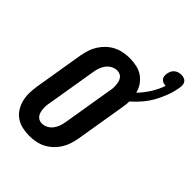

<svg xmlns="http://www.w3.org/2000/svg" viewBox="-252 -1012 1143 1143"><g transform="rotate(45 319.0 -441.0)"><path d="M206 8Q176 8 147 1.5Q118 -5 94.5 -21Q71 -37 55.5 -61.5Q40 -86 33 -114Q26 -142 26.5 -172.5Q27 -203 32 -234L84 -548Q89 -574 97 -599Q105 -624 120 -647.5Q135 -671 155.5 -690Q176 -709 200 -721Q224 -733 250.5 -738Q277 -743 303 -743Q333 -743 362 -736.5Q391 -730 413.5 -714.5Q436 -699 452.5 -675.5Q469 -652 475 -624Q507 -657 531.5 -696Q556 -735 570 -777Q559 -777 549 -780.5Q539 -784 532 -792Q525 -800 523.5 -811Q522 -822 524 -833Q526 -845 531 -856Q536 -867 545.5 -875Q555 -883 566.5 -886.5Q578 -890 590 -890Q602 -890 613 -886Q624 -882 630.5 -873.5Q637 -865 638 -853Q639 -841 637 -829Q631 -791 617.5 -754Q604 -717 585 -682Q566 -647 540 -616Q514 -585 483 -558Q483 -544 481 -529.5Q479 -515 477 -501L425 -187Q420 -161 412 -136Q404 -111 389 -87.5Q374 -64 353.5 -45Q333 -26 309 -14Q285 -2 258.5 3Q232 8 206 8ZM207 -97Q226 -97 244 -106.5Q262 -116 274 -132Q286 -148 292.5 -166.5Q299 -185 302 -204L354 -518Q357 -531 358 -544Q359 -557 358 -570Q357 -583 354 -595Q351 -607 344.5 -617Q338 -627 326.5 -632.5Q315 -638 302 -638Q283 -638 265 -628.5Q247 -619 235 -603Q223 -587 216.5 -568.5Q210 -550 207 -531L155 -217Q152 -204 151 -191Q150 -178 151 -165Q152 -152 155 -140Q158 -128 165 -118Q172 -108 183 -102.5Q194 -97 207 -97Z"/></g></svg>

Font: Iosevka Term Curly Extrabold
Style: Italic
Weight: 800
Italic angle: -9°
Designer: Belleve Invis
Foundry: Belleve Invis
Version: Version 32.3.0